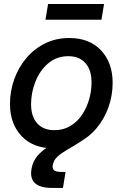

<svg xmlns="http://www.w3.org/2000/svg" viewBox="-20 -713 599 938"><path d="M241.2 11.7Q142.1 11.7 85.4 -48.1Q28.8 -107.9 28.8 -205.1Q28.8 -268.1 49.6 -325.9Q70.3 -383.8 108.6 -429.2Q147 -474.6 200.2 -501Q253.4 -527.3 318.4 -527.3Q417 -527.3 473.6 -467Q530.3 -406.7 530.3 -308.6Q530.3 -246.6 509.8 -189Q489.3 -131.3 451.2 -86.2Q413.1 -41 359.9 -14.6Q306.6 11.7 241.2 11.7ZM245.6 -77.1Q290 -77.1 324 -97.7Q357.9 -118.2 380.9 -152.3Q403.8 -186.5 415.5 -227.8Q427.2 -269 427.2 -310.5Q427.2 -370.6 397.5 -404.5Q367.7 -438.5 314 -438.5Q256.3 -438.5 215.6 -403.6Q174.8 -368.7 153.3 -314.7Q131.8 -260.7 131.8 -203.6Q131.8 -144 161.6 -110.6Q191.4 -77.1 245.6 -77.1ZM234.4 205.1Q118.2 205.1 133.8 112.8Q140.6 72.3 165.8 44.9Q190.9 17.6 227.1 -3.2Q263.2 -23.9 303.2 -44.7Q343.3 -65.4 380.4 -92.3Q417.5 -119.1 444.8 -158.7Q472.2 -198.2 481.9 -256.8H525.9Q515.1 -191.4 491.2 -146.5Q467.3 -101.6 436 -71.3Q404.8 -41 371.8 -20Q338.9 1 309.8 17.6Q280.8 34.2 261.2 51.8Q241.7 69.3 237.8 93.8Q234.9 109.4 243.7 118.2Q252.4 127 280.3 127H300.3L287.6 205.1ZM488.3 -693.4 475.6 -616.7H202.1L214.8 -693.4Z"/></svg>

Font: Inter Display Medium
Style: Italic
Weight: 500
Italic angle: -9.39999°
Designer: Rasmus Andersson
Foundry: rsms
Version: Version 4.000;git-a52131595